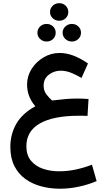

<svg xmlns="http://www.w3.org/2000/svg" viewBox="-20 -847 669 1205"><path d="M293.9 -772Q293.9 -794.9 310.8 -811Q327.6 -827.1 351.6 -827.1Q376 -827.1 392.3 -811Q408.7 -794.9 408.7 -772Q408.7 -748.5 392.3 -732.7Q376 -716.8 351.6 -716.8Q327.6 -716.8 310.8 -732.7Q293.9 -748.5 293.9 -772ZM373 -641.6Q373 -664.6 390.1 -680.7Q407.2 -696.8 431.2 -696.8Q455.1 -696.8 471.7 -680.9Q488.3 -665 488.3 -641.6Q488.3 -618.2 471.7 -602.3Q455.1 -586.4 431.2 -586.4Q407.2 -586.4 390.1 -602.5Q373 -618.7 373 -641.6ZM214.8 -641.6Q214.8 -664.6 231.7 -680.7Q248.5 -696.8 272.5 -696.8Q296.4 -696.8 313 -680.9Q329.6 -665 329.6 -641.6Q329.6 -618.2 313 -602.3Q296.4 -586.4 272.5 -586.4Q248.5 -586.4 231.7 -602.5Q214.8 -618.7 214.8 -641.6ZM535.6 -225.6 529.3 -119.6Q510.7 -120.6 499.3 -120.6Q487.8 -120.6 476.6 -120.6Q314.9 -120.6 230.2 -72.3Q145.5 -23.9 145.5 70.8Q145.5 127 174.3 161.6Q203.1 196.3 249.8 212.2Q296.4 228 350.1 228Q405.8 228 458.7 216.3Q511.7 204.6 557.1 186.5L586.4 289.6Q533.7 312 474.1 324.7Q414.6 337.4 356 337.4Q294.9 337.4 239 322.5Q183.1 307.6 139.4 276.4Q95.7 245.1 70.3 195.1Q44.9 145 44.9 74.7Q44.9 -3.9 81.8 -69.1Q118.7 -134.3 201.7 -180.2Q149.9 -239.7 149.9 -316.4Q149.9 -369.6 178.5 -414.6Q207 -459.5 253.7 -487.1Q300.3 -514.6 354 -514.6Q397.5 -514.6 441.9 -497.6Q486.3 -480.5 532.2 -448.7L491.7 -357.9Q456.5 -378.4 424.6 -390.9Q392.6 -403.3 360.8 -403.3Q319.3 -403.3 286.6 -378.2Q253.9 -353 253.9 -309.6Q253.9 -276.4 272 -253.7Q290 -231 306.6 -216.3Q354.5 -222.2 391.1 -225.3Q427.7 -228.5 465.3 -228.5Q483.9 -228.5 498.5 -227.8Q513.2 -227.1 535.6 -225.6Z"/></svg>

Font: Vazirmatn RD FD Medium
Style: Regular
Weight: 500
Designer: Saber Rastikerdar
Foundry: Saber Rastikerdar
Version: Version 33.003